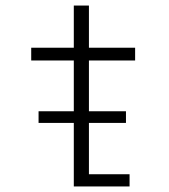

<svg xmlns="http://www.w3.org/2000/svg" viewBox="-20 -672 610 692"><path d="M119 -271H246V-454H92.5V-500H246V-652H300.5V-500H467V-454H300.5V-271H434V-229H300.5V-44H447V0H246V-229H119Z"/></svg>

Font: League Mono Narrow UltraLight
Style: Regular
Weight: 200
Width: 3
Designer: Tyler Finck
Foundry: The League of Moveable Type / Tyler Finck
Version: Version 2.210